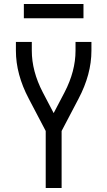

<svg xmlns="http://www.w3.org/2000/svg" viewBox="-20 -946 540 966"><path d="M210 0V-287L125 -449Q60 -572 60 -691V-735H140V-691Q140 -588 195 -482L250 -377L305 -482Q360 -588 360 -691V-735H440V-691Q440 -572 375 -449L290 -287V0ZM100 -854V-926H400V-854Z"/></svg>

Font: Iosevka SS01
Style: Regular
Weight: 400
Monospace: yes
Designer: Belleve Invis
Foundry: Belleve Invis
Version: 2.3.3; ttfautohint (v1.8.3)